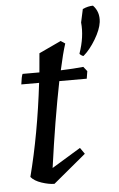

<svg xmlns="http://www.w3.org/2000/svg" viewBox="-52 -746 493 795"><g transform="rotate(-5 194.0 -348.5)"><path d="M310 -644Q311 -647 316 -671.5Q321 -696 322 -699Q345 -709 365 -709Q392 -681 387 -639Q383 -608 359 -568Q335 -528 308 -505Q304 -505 298 -509.5Q292 -514 292 -516Q316 -584 310 -644ZM142 12Q119 12 89 2Q59 -8 45 -25Q90 -199 115 -410H41Q45 -443 50 -453H120Q123 -481 127 -532L219 -575L237 -563Q224 -523 209 -454Q265 -456 303 -460L318 -441L313 -410H199Q167 -250 140 -54L260 -127L278 -101Z"/></g></svg>

Font: Albura Medium
Style: Italic
Weight: 462
Italic angle: -7°
Designer: Mercedes Jáuregui
Foundry: Omnibus-Type Team
Version: Version 1.000